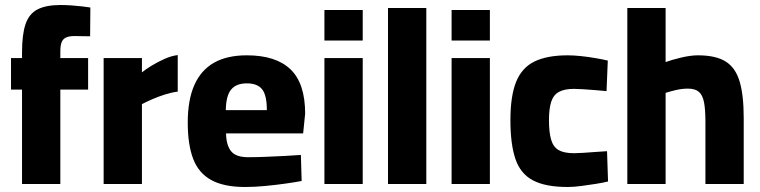

<svg xmlns="http://www.w3.org/2000/svg" viewBox="-20 -735 3036 767"><path d="M68 0V-377H24V-503H68V-526Q68 -597 82 -638.5Q96 -680 130 -697.5Q164 -715 222 -715Q241 -715 264 -713.5Q287 -712 308 -709.5Q329 -707 341 -705L340 -590Q325 -590 307 -590.5Q289 -591 277 -591Q256 -591 243.5 -585Q231 -579 226 -566Q221 -553 221 -529V-503H332V-377H221V0Z M394 0V-503H547V-446Q563 -459 587 -473.5Q611 -488 638 -500Q665 -512 690 -515V-369Q666 -366 639 -357.5Q612 -349 588 -338.5Q564 -328 547 -319V0Z M959 12Q874 12 823.5 -16Q773 -44 751.5 -101Q730 -158 730 -245Q730 -336 756.5 -395.5Q783 -455 835 -484.5Q887 -514 966 -514Q1082 -514 1140.5 -458Q1199 -402 1199 -281L1191 -202H883Q884 -154 903.5 -130.5Q923 -107 971 -107Q1002 -107 1040.5 -108.5Q1079 -110 1117 -112Q1155 -114 1182 -116L1185 -12Q1159 -7 1120 -1.5Q1081 4 1039 8Q997 12 959 12ZM882 -295H1046Q1046 -355 1027 -378.5Q1008 -402 966 -402Q924 -402 903.5 -377.5Q883 -353 882 -295Z M1276 0V-503H1429V0ZM1276 -573V-695H1429V-573Z M1530 0V-703H1683V0Z M1784 0V-503H1937V0ZM1784 -573V-695H1937V-573Z M2248 12Q2159 12 2109 -14.5Q2059 -41 2039 -100Q2019 -159 2019 -255Q2019 -352 2042 -408.5Q2065 -465 2115.5 -489.5Q2166 -514 2248 -514Q2271 -514 2300 -511Q2329 -508 2358 -503Q2387 -498 2408 -493L2403 -371Q2383 -373 2358 -375Q2333 -377 2310 -378.5Q2287 -380 2273 -380Q2235 -380 2213 -368Q2191 -356 2182 -328.5Q2173 -301 2173 -255Q2173 -207 2181.5 -177.5Q2190 -148 2211.5 -135.5Q2233 -123 2273 -123Q2287 -123 2310.5 -124.5Q2334 -126 2359.5 -128Q2385 -130 2405 -131L2409 -10Q2389 -5 2360.5 -0.5Q2332 4 2302 8Q2272 12 2248 12Z M2486 0V-703H2639V-487Q2663 -496 2701 -505Q2739 -514 2768 -514Q2839 -514 2878.5 -489.5Q2918 -465 2934.5 -410Q2951 -355 2951 -263V0H2798V-250Q2798 -297 2792.5 -326Q2787 -355 2772 -368Q2757 -381 2728 -381Q2704 -381 2679 -375Q2654 -369 2639 -364V0Z"/></svg>

Font: Cairo ExtraBold
Style: Regular
Weight: 800
Designer: Mohamed Gaber, Accademia di Belle Arti di Urbino
Foundry: Kief Type Foundry, Accademia di Belle Arti di Urbino
Version: Version 3.117